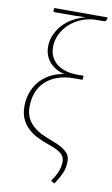

<svg xmlns="http://www.w3.org/2000/svg" viewBox="-96 -752 568 972"><g transform="rotate(10 188.0 -266.0)"><path d="M374.5 -692.5Q373.5 -687 369.8 -684Q366 -681 361.5 -681H325.5Q284 -681 248.2 -666.8Q212.5 -652.5 186 -628.5Q159.5 -604.5 144.5 -573Q129.5 -541.5 129.5 -507.5Q129.5 -482.5 138.8 -461.2Q148 -440 166.2 -424.5Q184.5 -409 212 -400Q239.5 -391 276.5 -391H307.5L305.5 -370H262.5Q213 -370 176 -356.2Q139 -342.5 114.2 -318.5Q89.5 -294.5 77.2 -261.5Q65 -228.5 65 -189.5Q65 -157 76.2 -133.5Q87.5 -110 107 -92.2Q126.5 -74.5 153 -61.8Q179.5 -49 209.5 -38Q238 -27.5 256.2 -17Q274.5 -6.5 284.8 4Q295 14.5 298.8 25.8Q302.5 37 302.5 49.5Q302.5 85.5 289 114.5Q275.5 143.5 256.5 171.5L237.5 161.5Q245 150 252.2 138.2Q259.5 126.5 265.2 113.5Q271 100.5 274.5 86Q278 71.5 278 55Q278 45 274.8 35.8Q271.5 26.5 262.5 17.8Q253.5 9 237.5 0.5Q221.5 -8 196 -16.5Q164.5 -27 136 -41Q107.5 -55 86 -74.8Q64.5 -94.5 51.8 -121.8Q39 -149 39 -186.5Q39 -222 49.5 -254.2Q60 -286.5 81 -312.8Q102 -339 133.8 -357.2Q165.5 -375.5 208.5 -383Q181.5 -389.5 162 -401.8Q142.5 -414 129.8 -430.2Q117 -446.5 110.8 -465.5Q104.5 -484.5 104.5 -505.5Q104.5 -537 116.8 -565.5Q129 -594 150.5 -617.8Q172 -641.5 201.8 -658.8Q231.5 -676 267 -684.5Q243 -683.5 218.2 -683Q193.5 -682.5 159 -682.5H109Q99 -682.5 100 -691.5L101.5 -703H376Z"/></g></svg>

Font: Lato ExtraLight
Style: Italic
Weight: 275
Italic angle: -7°
Designer: Lukasz Dziedzic with Adam Twardoch and Botio Nikoltchev
Foundry: tyPoland Lukasz Dziedzic
Version: Version 2.015; 2015-08-06; http://www.latofonts.com/